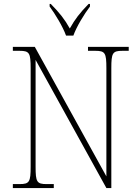

<svg xmlns="http://www.w3.org/2000/svg" viewBox="-20 -951 708 971"><path d="M314 -771H351C367 -816 406 -880 435 -918V-931H428C383 -885 360 -855 333 -807C306 -855 282 -885 237 -931H231V-918C259 -880 298 -816 314 -771ZM45 0H252V-20H216C166 -20 160 -31 160 -108V-648L518 0H543V-606C543 -683 549 -694 599 -694H631V-714H425V-694H462C512 -694 518 -683 518 -606V-59L156 -714H45V-694H79C129 -694 135 -683 135 -606V-108C135 -31 129 -20 79 -20H45Z"/></svg>

Font: Noto Serif Thai SemiCondensed Thin
Style: Regular
Weight: 100
Width: 4
Designer: Monotype Design Team
Foundry: Monotype Imaging Inc.
Version: Version 2.002